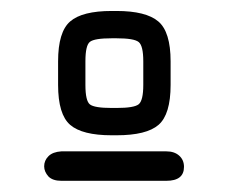

<svg xmlns="http://www.w3.org/2000/svg" viewBox="-20 -480 417 350"><path d="M183.6 -283.2H192.4Q224.6 -283.2 232.9 -290Q241.2 -296.9 241.2 -325.2V-368.2Q241.2 -396.5 232.9 -403.3Q224.6 -410.2 192.4 -410.2H183.6Q152.3 -410.2 144 -403.8Q135.7 -397.5 135.7 -368.2V-325.2Q135.7 -295.9 144 -289.6Q152.3 -283.2 183.6 -283.2ZM85.9 -325.2V-368.2Q85.9 -421.9 107.9 -440.9Q129.9 -460 183.6 -460H192.4Q246.1 -460 268.6 -440.9Q291 -421.9 291 -368.2V-325.2Q291 -271.5 269 -252.4Q247.1 -233.4 192.4 -233.4H183.6Q129.9 -233.4 107.9 -252.4Q85.9 -271.5 85.9 -325.2ZM91.8 -204.1H283.2Q297.9 -204.1 306.6 -196.3Q315.4 -188.5 315.4 -175.8Q315.4 -150.4 283.2 -150.4H91.8Q76.2 -150.4 68.4 -158.2Q60.5 -167 60.5 -176.8Q60.5 -187.5 68.4 -195.3Q76.2 -203.1 91.8 -204.1Z"/></svg>

Font: Jura
Style: Medium
Weight: 500
Version: Version 2.6.1